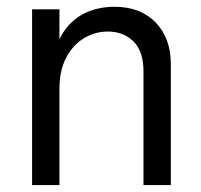

<svg xmlns="http://www.w3.org/2000/svg" viewBox="-20 -534 580 554"><path d="M72.6 0V-507H151.5V0ZM394 0V-328.1Q394 -386.1 365 -414.6Q336 -443 291.1 -443Q255 -443 223.4 -424.4Q191.7 -405.9 171.6 -368.8Q151.5 -331.7 151.5 -277.5H126.6Q126.6 -282.1 126.6 -287.5Q126.6 -292.9 126.6 -298.5Q126.6 -304 126.6 -307.4Q129 -376.2 152.1 -422.3Q175.3 -468.4 216 -491.4Q256.8 -514.4 310.8 -514.4Q385.2 -514.4 429 -469.3Q472.9 -424.2 472.9 -348.7V0Z"/></svg>

Font: Hind Variable Light
Style: Regular
Weight: 300
Designer: Manushi Parikh, Satya Rajpurohit
Foundry: Indian Type Foundry
Version: Version 3.000